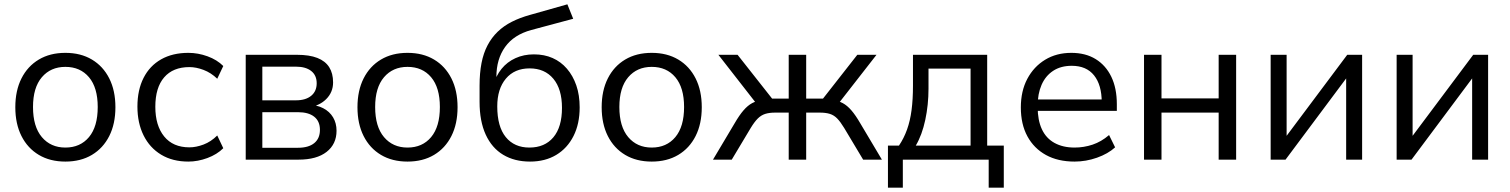

<svg xmlns="http://www.w3.org/2000/svg" viewBox="-20 -740 6998 890"><path d="M283 9Q212 9 160 -22Q108 -53 79.5 -109.5Q51 -166 51 -243Q51 -320 79.5 -376.5Q108 -433 160 -464Q212 -495 283 -495Q354 -495 406 -464Q458 -433 486.5 -376.5Q515 -320 515 -243Q515 -166 486.5 -109.5Q458 -53 406 -22Q354 9 283 9ZM283 -56Q352 -56 392.5 -104.5Q433 -153 433 -244Q433 -334 392.5 -382Q352 -430 283 -430Q215 -430 174 -382Q133 -334 133 -244Q133 -153 174 -104.5Q215 -56 283 -56Z M853 9Q780 9 727 -23Q674 -55 645.5 -112.5Q617 -170 617 -246Q617 -323 645.5 -379Q674 -435 727 -465Q780 -495 853 -495Q898 -495 942 -479Q986 -463 1015 -434L987 -375Q958 -403 923.5 -416Q889 -429 858 -429Q782 -429 741 -381.5Q700 -334 700 -245Q700 -158 741 -107.5Q782 -57 858 -57Q889 -57 923.5 -70Q958 -83 987 -112L1015 -53Q986 -24 941.5 -7.5Q897 9 853 9Z M1119 0V-486H1356Q1414 -486 1451 -471.5Q1488 -457 1506 -428.5Q1524 -400 1524 -358Q1524 -312 1491.5 -280Q1459 -248 1407 -242V-255Q1448 -254 1478 -238.5Q1508 -223 1524 -196Q1540 -169 1540 -134Q1540 -72 1494 -36Q1448 0 1364 0ZM1196 -55H1361Q1410 -55 1436.5 -76.5Q1463 -98 1463 -138Q1463 -178 1436.5 -199Q1410 -220 1361 -220H1196ZM1196 -275H1352Q1397 -275 1422.5 -296Q1448 -317 1448 -354Q1448 -391 1422.5 -411Q1397 -431 1352 -431H1196Z M1869 9Q1798 9 1746 -22Q1694 -53 1665.5 -109.5Q1637 -166 1637 -243Q1637 -320 1665.5 -376.5Q1694 -433 1746 -464Q1798 -495 1869 -495Q1940 -495 1992 -464Q2044 -433 2072.5 -376.5Q2101 -320 2101 -243Q2101 -166 2072.5 -109.5Q2044 -53 1992 -22Q1940 9 1869 9ZM1869 -56Q1938 -56 1978.5 -104.5Q2019 -153 2019 -244Q2019 -334 1978.5 -382Q1938 -430 1869 -430Q1801 -430 1760 -382Q1719 -334 1719 -244Q1719 -153 1760 -104.5Q1801 -56 1869 -56Z M2437 9Q2365 9 2312.5 -22.5Q2260 -54 2231.5 -116Q2203 -178 2203 -268V-343Q2203 -401 2212 -447.5Q2221 -494 2240 -530Q2259 -566 2287 -593Q2315 -620 2352.5 -639Q2390 -658 2437 -671L2610 -720L2637 -653L2443 -601Q2362 -579 2321.5 -522.5Q2281 -466 2281 -384V-345H2267Q2279 -389 2305 -421Q2331 -453 2369.5 -470.5Q2408 -488 2455 -488Q2503 -488 2541.5 -471Q2580 -454 2608 -421.5Q2636 -389 2651.5 -344Q2667 -299 2667 -242Q2667 -166 2638.5 -109.5Q2610 -53 2558.5 -22Q2507 9 2437 9ZM2434 -56Q2505 -56 2545 -103.5Q2585 -151 2585 -240Q2585 -327 2545 -375Q2505 -423 2435 -423Q2365 -423 2325 -375.5Q2285 -328 2285 -247Q2285 -153 2324.5 -104.5Q2364 -56 2434 -56Z M3001 9Q2930 9 2878 -22Q2826 -53 2797.5 -109.5Q2769 -166 2769 -243Q2769 -320 2797.5 -376.5Q2826 -433 2878 -464Q2930 -495 3001 -495Q3072 -495 3124 -464Q3176 -433 3204.5 -376.5Q3233 -320 3233 -243Q3233 -166 3204.5 -109.5Q3176 -53 3124 -22Q3072 9 3001 9ZM3001 -56Q3070 -56 3110.5 -104.5Q3151 -153 3151 -244Q3151 -334 3110.5 -382Q3070 -430 3001 -430Q2933 -430 2892 -382Q2851 -334 2851 -244Q2851 -153 2892 -104.5Q2933 -56 3001 -56Z M3285 0 3385 -168Q3407 -206 3426.5 -228.5Q3446 -251 3466.5 -262Q3487 -273 3515 -276L3494 -250L3310 -486H3399L3559 -283H3636V-486H3717V-283H3795L3954 -486H4043L3859 -250L3838 -276Q3866 -273 3886.5 -262Q3907 -251 3926.5 -228.5Q3946 -206 3968 -168L4068 0H3981L3893 -147Q3876 -175 3861 -190.5Q3846 -206 3827 -212Q3808 -218 3780 -218H3717V0H3636V-218H3573Q3546 -218 3527 -212Q3508 -206 3492.5 -190.5Q3477 -175 3460 -147L3372 0Z M4096 130V-65H4147Q4170 -99 4184.5 -139.5Q4199 -180 4205.5 -230Q4212 -280 4212 -343V-486H4556V-65H4633V130H4563V0H4165V130ZM4225 -65H4479V-422H4284V-329Q4284 -254 4269 -184Q4254 -114 4225 -65Z M4961 9Q4884 9 4828.5 -21.5Q4773 -52 4742.5 -108Q4712 -164 4712 -242Q4712 -318 4742 -374.5Q4772 -431 4824.5 -463Q4877 -495 4946 -495Q5012 -495 5059 -466Q5106 -437 5131.5 -384Q5157 -331 5157 -257V-226H4774V-279H5103L5087 -266Q5087 -346 5051.5 -390.5Q5016 -435 4948 -435Q4897 -435 4861.5 -411.5Q4826 -388 4808 -346.5Q4790 -305 4790 -250V-244Q4790 -183 4809.5 -141Q4829 -99 4868 -77.5Q4907 -56 4961 -56Q5004 -56 5044.5 -69.5Q5085 -83 5121 -114L5149 -57Q5116 -27 5065 -9Q5014 9 4961 9Z M5283 0V-486H5364V-284H5629V-486H5710V0H5629V-218H5364V0Z M5870 0V-486H5944V-77H5919L6225 -486H6294V0H6220V-410H6245L5939 0Z M6454 0V-486H6528V-77H6503L6809 -486H6878V0H6804V-410H6829L6523 0Z"/></svg>

Font: NunitoSans1
Style: Book
Weight: 400
Designer: Vernon Adams
Foundry: Vernon Adams
Version: Version 3.101;gftools[0.9.27]